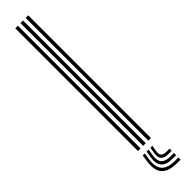

<svg xmlns="http://www.w3.org/2000/svg" viewBox="-340 -759 885 885"><g transform="rotate(-45 102.0 -316.5)"><path d="M127.5 0V-800H144.4V0ZM59.9 0V-800H76.8V0ZM93.7 0V-800H110.6V0ZM74.1 30 68.9 64.6Q62.5 109.6 81.8 131.1Q101 152.5 149 152.5H170.6V167H149Q93.6 167 71 141.9Q48.3 116.9 55.7 64.6L60.9 30ZM123.5 30 118.7 60.6Q116 77.8 123.3 86.5Q130.6 95.1 149 95.1H170.6V109.1H149Q123 109.1 112.4 96.9Q101.8 84.7 105.9 60.6L111.1 30ZM99.2 30 94 62.6Q89.2 94 102.4 108.8Q115.6 123.6 149 123.6H170.6V138.1H149Q107.9 138.1 91.4 119.4Q74.8 100.8 80.8 62.6L86 30Z"/></g></svg>

Font: Big Shoulders Inline Text SC Thin
Style: Regular
Weight: 100
Designer: Patric King
Foundry: XO Type Co
Version: Version 2.002